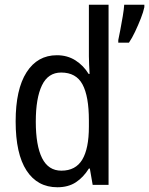

<svg xmlns="http://www.w3.org/2000/svg" viewBox="-20 -780 629 810"><path d="M222 10Q138 10 92 -60.5Q46 -131 46 -268Q46 -403 92 -475Q138 -547 220 -547Q264 -547 298 -525.5Q332 -504 354 -468H358Q357 -487 356 -507.5Q355 -528 355 -543V-760H438V0H371L359 -69H355Q332 -32 300 -11Q268 10 222 10ZM239 -60Q299 -60 327 -106.5Q355 -153 355 -246V-272Q355 -374 328 -424Q301 -474 238 -474Q183 -474 157 -420Q131 -366 131 -267Q131 -166 157.5 -113Q184 -60 239 -60ZM589 -750Q585 -730 574 -702Q563 -674 550 -646.5Q537 -619 524 -600H479V-611Q482 -625 487.5 -653.5Q493 -682 498 -712Q503 -742 504 -760H589Z"/></svg>

Font: Noto Sans Devanagari Condensed
Style: Regular
Weight: 400
Width: 3
Designer: Jelle Bosma - Monotype Design Team
Foundry: Monotype Imaging Inc.
Version: Version 2.004; ttfautohint (v1.8.4.7-5d5b)